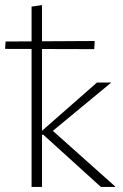

<svg xmlns="http://www.w3.org/2000/svg" viewBox="-35 -734 483 754"><path d="M361 0 135 -205H125V-216L346 -410H401V-409L153 -204L157 -234L418 -1V0ZM89 0V-708L130 -714V0ZM335 -541 -15 -542 -13 -571 337 -573Z"/></svg>

Font: Ysabeau Office ExtraLight
Style: Regular
Weight: 250
Designer: Christian Thalmann (Catharsis Fonts)
Version: Version 2.001;gftools[0.9.30]; featfreeze: tnum,lnum,ss02